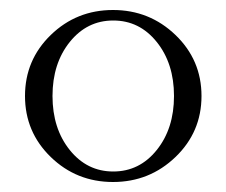

<svg xmlns="http://www.w3.org/2000/svg" viewBox="-20 -734 452 384"><path d="M81.5 -664Q133 -714 206 -714Q279 -714 331 -664Q383 -614 383 -542Q383 -470 331 -420Q279 -370 206 -370Q133 -370 81.5 -420Q30 -470 30 -542Q30 -614 81.5 -664ZM119.5 -434Q154 -391 206.5 -391Q259 -391 293.5 -434Q328 -477 328 -542Q328 -607 293.5 -650Q259 -693 206.5 -693Q154 -693 119.5 -650Q85 -607 85 -542Q85 -477 119.5 -434Z"/></svg>

Font: Cinzel
Style: Regular
Weight: 400
Designer: Natanael Gama
Version: Version 1.001;PS 001.001;hotconv 1.0.56;makeotf.lib2.0.21325